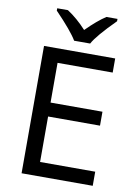

<svg xmlns="http://www.w3.org/2000/svg" viewBox="-100 -995 756 1060"><g transform="rotate(10 278.0 -465.5)"><path d="M496.1 0H97.2V-713.9H496.1V-634.8H187V-412.1H478V-334H187V-79.1H496.1ZM132.8 -931.2H192.9Q248.5 -895 299.8 -838.9Q361.3 -900.4 408.7 -931.2H470.7V-918Q370.6 -817.9 345.7 -771H255.9Q226.6 -820.8 132.8 -918Z"/></g></svg>

Font: NotoSans
Style: Regular
Weight: 400
Designer: Monotype Design team
Foundry: Monotype Imaging Inc.
Version: Version 1.04